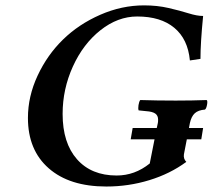

<svg xmlns="http://www.w3.org/2000/svg" viewBox="-20 -678 785 708"><path d="M511.2 -658.2Q560.1 -658.2 602.1 -648.4Q644 -638.7 675.3 -628.9Q706.5 -619.1 729 -619.1Q719.2 -519.5 719.2 -460.9L680.2 -455.1Q672.9 -533.7 622.8 -575.4Q572.8 -617.2 485.8 -617.2Q414.6 -617.2 350.6 -566.7Q286.6 -516.1 248.8 -432.9Q210.9 -349.6 210.9 -257.8Q210.9 -150.9 263.9 -90.8Q316.9 -30.8 410.2 -30.8Q477.1 -30.8 532.2 -75.2L549.8 -164.1H461.9L469.2 -206.1H558.1L562 -224.1Q563 -228 563 -236.8Q563 -252 552.5 -259.3Q542 -266.6 519 -268.1L491.2 -271Q488.8 -277.3 490.7 -290.3Q492.7 -303.2 497.1 -309.1Q558.6 -307.1 627.9 -307.1Q688.5 -307.1 742.2 -309.1Q746.1 -305.7 743.4 -291.5Q740.7 -277.3 735.8 -273.9Q710.9 -272 698.2 -260.3Q685.5 -248.5 680.2 -224.1L676.8 -206.1H729L722.2 -164.1H668.9L658.2 -108.9Q655.8 -92.3 667 -81.1Q607.4 -37.1 530.8 -13.7Q454.1 9.8 372.1 9.8Q236.3 9.8 159.7 -57.4Q83 -124.5 83 -243.2Q83 -322.8 118.7 -399.2Q154.3 -475.6 212.4 -532.2Q270.5 -588.9 349.6 -623.5Q428.7 -658.2 511.2 -658.2Z"/></svg>

Font: Common Serif SemiBold
Style: Italic
Weight: 600
Italic angle: -12°
Designer: Philipp H. Poll, Khaled Hosny
Foundry: Stefan Peev, Context Ltd.
Version: Version 1.026